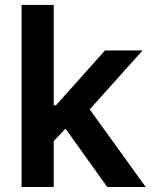

<svg xmlns="http://www.w3.org/2000/svg" viewBox="-20 -747 609 767"><path d="M66.1 -727.3H194.6V-326.3H203.5L399.5 -545.5H549.7L338.4 -310L562.1 0H408.4L241.5 -233.3L194.6 -183.2V0H66.1Z"/></svg>

Font: Interop SemBd
Style: Regular
Weight: 600
Designer: Rasmus Andersson, Google, Jang Haemin
Foundry: jhaemin
Version: Version 1.008